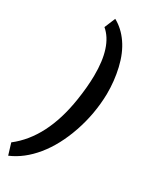

<svg xmlns="http://www.w3.org/2000/svg" viewBox="-305 -848 905 1130"><g transform="rotate(30 147.5 -282.5)"><path d="M-27.3 223.6 -50.8 146.5Q116.7 17.1 160.6 -267.6Q174.8 -358.9 175.8 -436Q178.2 -636.7 85 -715.3L115.7 -789.1Q173.3 -757.8 214.6 -698Q255.9 -638.2 275.6 -553.7Q295.4 -469.2 294.4 -379.9Q291.5 -244.1 247.6 -116Q203.6 12.2 132.6 99.1Q61.5 186 -27.3 223.6Z"/></g></svg>

Font: TypoPRO Roboto
Style: Bold Italic
Weight: 700
Italic angle: -12°
Designer: Google
Version: Version 2.136; 2016